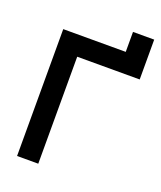

<svg xmlns="http://www.w3.org/2000/svg" viewBox="-151 -928 858 1024"><g transform="rotate(20 277.5 -416.5)"><path d="M70 0V-720H424.7V-833.3H545V-607.2H190.3V0Z"/></g></svg>

Font: Hauora
Style: Regular
Weight: 400
Designer: Wayne Shih
Foundry: WCYS
Version: Version 1.001